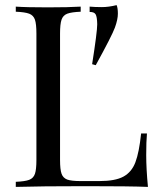

<svg xmlns="http://www.w3.org/2000/svg" viewBox="-20 -734 628 754"><path d="M215.8 -602.1V-106Q215.8 -68.4 221.7 -51.8Q227.5 -35.2 244.1 -28.8Q260.7 -22.9 296.9 -22.9H370.1Q432.6 -22.9 464.8 -40.5Q497.1 -58.1 511.7 -96.7Q526.4 -135.3 534.2 -210H557.1Q554.2 -178.7 554.2 -125Q554.2 -71.3 561 0Q493.2 -2.9 316.4 -2.9Q139.6 -2.9 42 0V-20Q78.1 -21.5 94.7 -27.8Q111.3 -34.2 117.2 -51.3Q123 -68.4 123 -106V-602.1Q123 -639.6 117.2 -656.7Q111.3 -673.8 94.7 -680.2Q78.1 -686.5 42 -688V-708Q83 -705.1 167 -705.1Q251 -705.1 296.9 -708V-688Q260.7 -686.5 244.1 -680.2Q227.5 -673.8 221.7 -656.7Q215.8 -639.6 215.8 -602.1ZM438 -713.9Q442.9 -702.6 442.9 -680.2Q442.9 -657.7 431.2 -625.5Q419.4 -593.3 356 -478L341.8 -481.9Q361.8 -609.4 361.8 -638.7Q361.3 -668 355.5 -677.7Q349.6 -687.5 332 -687V-708Q353 -706.1 379.9 -706.1Q406.7 -706.1 438 -713.9Z"/></svg>

Font: PlayfairDisplay-Regular
Style: Regular
Weight: 400
Designer: Claus Eggers Sørensen
Foundry: Claus Eggers Sørensen
Version: Version 1.002;PS 001.002;hotconv 1.0.70;makeotf.lib2.5.58329